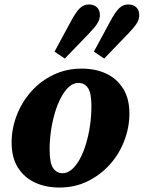

<svg xmlns="http://www.w3.org/2000/svg" viewBox="-20 -823 643 859"><path d="M246 16Q184 16 136 -6.5Q88 -29 60 -73.5Q32 -118 32 -185Q32 -248 55 -307.5Q78 -367 120 -414Q162 -461 219.5 -488.5Q277 -516 345 -516Q408 -516 455.5 -493.5Q503 -471 531 -426.5Q559 -382 559 -315Q559 -253 536 -193Q513 -133 471 -86.5Q429 -40 372 -12Q315 16 246 16ZM260 -48Q282 -48 302 -65.5Q322 -83 338 -113Q354 -143 365.5 -182Q377 -221 383 -263.5Q389 -306 389 -349Q389 -407 373.5 -429.5Q358 -452 331 -452Q308 -452 288.5 -434.5Q269 -417 253 -387Q237 -357 225.5 -318Q214 -279 208 -237Q202 -195 202 -154Q202 -93 218 -70.5Q234 -48 260 -48ZM224 -592 298 -729Q320 -770 337.5 -786.5Q355 -803 377 -803Q401 -803 414 -790Q427 -777 427 -756Q427 -736 415.5 -718Q404 -700 378 -673L270 -561ZM400 -592 474 -729Q496 -770 513.5 -786.5Q531 -803 553 -803Q577 -803 590 -790Q603 -777 603 -756Q603 -736 591.5 -718Q580 -700 554 -673L446 -561Z"/></svg>

Font: Source Serif 4 ExtraBold
Style: Italic
Weight: 800
Italic angle: -12°
Designer: Frank Grießhammer
Foundry: Adobe Systems Incorporated
Version: Version 4.004;hotconv 1.0.116;makeotfexe 2.5.65601